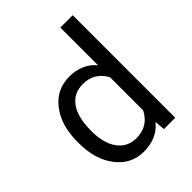

<svg xmlns="http://www.w3.org/2000/svg" viewBox="-214 -866 993 993"><g transform="rotate(-45 282.0 -370.0)"><path d="M46.4 -268.6Q46.4 -390.1 104 -464.1Q161.6 -538.1 254.9 -538.1Q347.7 -538.1 401.9 -474.6V-750H492.2V0H409.2L404.8 -56.6Q350.6 9.8 253.9 9.8Q162.1 9.8 104.2 -65.4Q46.4 -140.6 46.4 -261.7ZM136.7 -258.3Q136.7 -168.5 173.8 -117.7Q210.9 -66.9 276.4 -66.9Q362.3 -66.9 401.9 -144V-386.7Q361.3 -461.4 277.3 -461.4Q210.9 -461.4 173.8 -410.2Q136.7 -358.9 136.7 -258.3Z"/></g></svg>

Font: f42100
Style: 7875512
Weight: 400
Designer: Google
Version: Version 2.137; 2017